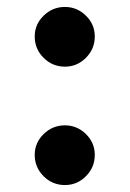

<svg xmlns="http://www.w3.org/2000/svg" viewBox="-20 -521 373 553"><path d="M167.2 12Q131 12 105.5 -13.5Q80 -39 80 -75Q80 -109.8 105.7 -134.9Q131.4 -160 167 -160Q201.9 -160 227.5 -134.9Q253 -109.8 253 -75Q253 -39 227.5 -13.5Q202.1 12 167.2 12ZM167.2 -329Q131 -329 105.5 -354.5Q80 -380 80 -416Q80 -450.8 105.7 -475.9Q131.4 -501 167 -501Q201.9 -501 227.5 -475.9Q253 -450.8 253 -416Q253 -380 227.5 -354.5Q202.1 -329 167.2 -329Z"/></svg>

Font: Inclusive Sans
Style: Regular
Weight: 400
Designer: Olivia King
Foundry: Olivia King
Version: Version 2.004